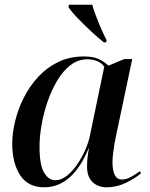

<svg xmlns="http://www.w3.org/2000/svg" viewBox="-20 -786 637 816"><path d="M168 10Q99 10 65.5 -41.5Q32 -93 32 -175Q32 -221 44.5 -272Q57 -323 81.5 -371.5Q106 -420 142.5 -459.5Q179 -499 227.5 -522.5Q276 -546 336 -546Q376 -546 399.5 -535Q423 -524 441 -507L508 -535H542L473 -208Q470 -195 466.5 -175Q463 -155 460.5 -133.5Q458 -112 458 -98Q458 -23 498 -23Q516 -23 534.5 -33Q553 -43 574 -58L580 -50Q556 -29 516 -9.5Q476 10 434 10Q396 10 373 -12.5Q350 -35 350 -77Q350 -99 352 -116.5Q354 -134 358 -156H357Q288 10 168 10ZM215 -20Q241 -20 265 -39.5Q289 -59 309 -88.5Q329 -118 343 -150.5Q357 -183 362 -209L423 -502Q413 -518 393.5 -526Q374 -534 352 -534Q312 -534 280 -509.5Q248 -485 223.5 -444Q199 -403 182 -353.5Q165 -304 156.5 -254.5Q148 -205 148 -163Q148 -84 167.5 -52Q187 -20 215 -20ZM421 -606Q397 -625 366.5 -653.5Q336 -682 309.5 -709.5Q283 -737 271 -756L273 -766H372Q381 -733 399 -689.5Q417 -646 433 -615L431 -606Z"/></svg>

Font: Noto Serif Display Medium
Style: Italic
Weight: 500
Italic angle: -12°
Designer: Monotype Design Team
Foundry: Monotype Imaging Inc.
Version: Version 2.009